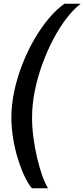

<svg xmlns="http://www.w3.org/2000/svg" viewBox="-20 -758 453 1030"><path d="M151 252Q130 227 110.5 185Q91 143 75 90.5Q59 38 50 -18Q41 -74 41 -127Q41 -198 57 -271.5Q73 -345 101 -416Q129 -487 165.5 -549.5Q202 -612 243 -660.5Q284 -709 326 -738H413Q375 -709 337.5 -660.5Q300 -612 267 -549.5Q234 -487 208 -416.5Q182 -346 167 -272Q152 -198 152 -127Q152 -74 159.5 -18Q167 38 179.5 90.5Q192 143 207 185Q222 227 238 252Z"/></svg>

Font: Gantari SemiBold
Style: Italic
Weight: 600
Italic angle: -10°
Designer: Anugrah Pasau
Foundry: Lafontype
Version: Version 1.000